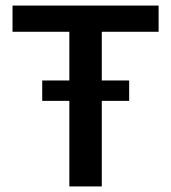

<svg xmlns="http://www.w3.org/2000/svg" viewBox="-20 -670 615 690"><path d="M345.8 0V-307.5H444.2V-380.8H345.8V-555.8H550V-650H25V-555.8H229.2V-380.8H131.7V-307.5H229.2V0Z"/></svg>

Font: Familjen Grotesk Medium
Style: Regular
Weight: 500
Designer: Anders Wikstroem, Jonas Baeckman, Matilda Gysing, Kristian Moeller
Foundry: Familjen STHLM AB
Version: Version 2.000